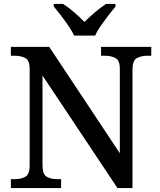

<svg xmlns="http://www.w3.org/2000/svg" viewBox="-20 -951 810 971"><path d="M35 0V-45H56Q86 -45 108 -57Q130 -69 130 -115V-603Q130 -646 108 -657.5Q86 -669 56 -669H35V-714H229L586 -176V-603Q586 -646 564 -657.5Q542 -669 512 -669H491V-714H745V-669H724Q694 -669 672 -657Q650 -645 650 -599V0H574L195 -569V-115Q195 -69 216.5 -57Q238 -45 268 -45H289V0ZM355 -771Q344 -794 326 -820.5Q308 -847 288 -873Q268 -899 252 -918V-931H299Q326 -914 355.5 -888.5Q385 -863 407 -840Q430 -863 460 -888.5Q490 -914 516 -931H564V-918Q548 -899 528 -873Q508 -847 489.5 -820.5Q471 -794 461 -771Z"/></svg>

Font: Noto Serif Toto Medium
Style: Regular
Weight: 500
Designer: Monotype Design Team
Foundry: Monotype Imaging Inc.
Version: Version 2.001; ttfautohint (v1.8.4.7-5d5b)